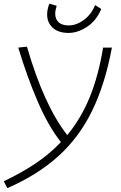

<svg xmlns="http://www.w3.org/2000/svg" viewBox="-40 -771 646 1022"><path d="M-1 230.5 -20 193.8Q74.2 149.4 149.9 98.4Q225.6 47.4 284.2 -14.6Q217.3 -99.6 160.9 -230.2Q104.5 -360.8 57.1 -517.6L103.5 -522.5Q193.4 -211.4 317.9 -51.8Q391.6 -140.6 438 -254.6Q484.4 -368.7 508.8 -517.6H555.7Q519.5 -323.7 450.9 -182.4Q382.3 -41 271.7 59.3Q161.1 159.7 -1 230.5ZM325.2 -595.7Q270.5 -595.7 240.7 -623.3Q210.9 -650.9 210.9 -693.8Q210.9 -720.7 222.7 -751.5L261.7 -740.2Q253.9 -715.3 253.9 -698.2Q253.9 -669.4 272 -652.6Q290 -635.7 325.7 -635.7Q365.7 -635.7 405.5 -664.3Q445.3 -692.9 466.3 -744.1L499 -723.1Q472.2 -659.7 422.6 -627.7Q373 -595.7 325.2 -595.7Z"/></svg>

Font: CaskaydiaCove NF ExtraLight
Style: Italic
Weight: 200
Italic angle: -10°
Designer: Aaron Bell
Foundry: Saja Typeworks
Version: Version 2111.001; VTT 6.35;Nerd Fonts 3.2.1